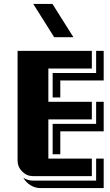

<svg xmlns="http://www.w3.org/2000/svg" viewBox="-20 -900 560 981"><path d="M355 -710H256.8L149.9 -879.9H248ZM509.8 61H188Q160.2 61 136.7 46.9Q113.3 32.7 99.1 8.8Q123.5 22.9 149.9 22.9H471.2V-89.8H509.8ZM509.8 -229H288.1V-111.8H249V-267.1H471.2V-379.9H509.8ZM509.8 -488.8H288.1V-401.9H249V-526.9H471.2V-640.1H509.8ZM449.2 0H149.9Q117.2 0 93.5 -23.4Q69.8 -46.9 69.8 -80.1V-640.1H449.2V-549.8H227.1V-379.9H449.2V-290H227.1V-89.8H449.2Z"/></svg>

Font: Laconic
Style: Shadow
Weight: 900
Width: 6
Designer: Robby Woodard
Version: Version 1.000